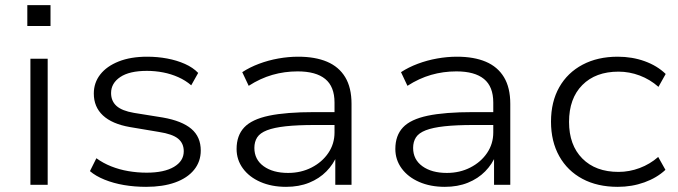

<svg xmlns="http://www.w3.org/2000/svg" viewBox="-20 -717 2629 745"><path d="M86 -616V-697H176V-616ZM98 0V-489H165V0Z M547 8Q502 8 461 1Q420 -6 385.5 -20Q351 -34 329 -53L354 -103Q380 -84 411.5 -71.5Q443 -59 478 -53Q513 -47 549 -47Q617 -47 655 -69.5Q693 -92 693 -130Q693 -161 671 -179Q649 -197 597 -205L484 -224Q415 -236 379.5 -269Q344 -302 344 -354Q344 -396 369 -428Q394 -460 440.5 -478.5Q487 -497 551 -497Q591 -497 628.5 -490Q666 -483 697.5 -469Q729 -455 749 -434L722 -386Q700 -405 672 -417.5Q644 -430 613 -436Q582 -442 550 -442Q482 -442 446.5 -418Q411 -394 411 -356Q411 -325 432 -306Q453 -287 500 -279L612 -261Q686 -248 722.5 -217Q759 -186 759 -133Q759 -90 733 -58Q707 -26 659.5 -9Q612 8 547 8Z M1090 8Q1034 8 990.5 -11Q947 -30 922.5 -63.5Q898 -97 898 -139Q898 -191 927.5 -222.5Q957 -254 1023.5 -268Q1090 -282 1200 -282H1292V-232H1203Q1134 -232 1088.5 -227Q1043 -222 1016 -211.5Q989 -201 978 -184Q967 -167 967 -143Q967 -98 1003 -72Q1039 -46 1098 -46Q1148 -46 1189 -67Q1230 -88 1254 -123.5Q1278 -159 1278 -203V-319Q1278 -381 1242 -410.5Q1206 -440 1135 -440Q1084 -440 1037 -426.5Q990 -413 945 -384L920 -437Q949 -456 985 -469.5Q1021 -483 1060 -490Q1099 -497 1137 -497Q1203 -497 1249 -477.5Q1295 -458 1319.5 -417.5Q1344 -377 1344 -314V0H1281V-114L1288 -115Q1274 -80 1246.5 -52Q1219 -24 1179.5 -8Q1140 8 1090 8Z M1706 8Q1650 8 1606.5 -11Q1563 -30 1538.5 -63.5Q1514 -97 1514 -139Q1514 -191 1543.5 -222.5Q1573 -254 1639.5 -268Q1706 -282 1816 -282H1908V-232H1819Q1750 -232 1704.5 -227Q1659 -222 1632 -211.5Q1605 -201 1594 -184Q1583 -167 1583 -143Q1583 -98 1619 -72Q1655 -46 1714 -46Q1764 -46 1805 -67Q1846 -88 1870 -123.5Q1894 -159 1894 -203V-319Q1894 -381 1858 -410.5Q1822 -440 1751 -440Q1700 -440 1653 -426.5Q1606 -413 1561 -384L1536 -437Q1565 -456 1601 -469.5Q1637 -483 1676 -490Q1715 -497 1753 -497Q1819 -497 1865 -477.5Q1911 -458 1935.5 -417.5Q1960 -377 1960 -314V0H1897V-114L1904 -115Q1890 -80 1862.5 -52Q1835 -24 1795.5 -8Q1756 8 1706 8Z M2377 8Q2298 8 2240 -23Q2182 -54 2150 -111Q2118 -168 2118 -245Q2118 -322 2150 -378.5Q2182 -435 2240.5 -466Q2299 -497 2377 -497Q2433 -497 2481.5 -479.5Q2530 -462 2563 -430L2535 -380Q2502 -409 2462 -424Q2422 -439 2380 -439Q2291 -439 2239.5 -387Q2188 -335 2188 -244Q2188 -154 2239.5 -102Q2291 -50 2380 -50Q2422 -50 2462 -65Q2502 -80 2534 -108L2562 -58Q2529 -27 2480.5 -9.5Q2432 8 2377 8Z"/></svg>

Font: Nunito Sans 10pt SemiExpanded Light
Style: Regular
Weight: 300
Width: 6
Designer: Vernon Adams
Foundry: Vernon Adams
Version: Version 3.101;gftools[0.9.27]